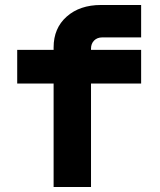

<svg xmlns="http://www.w3.org/2000/svg" viewBox="-20 -750 640 770"><path d="M195 0V-415H49V-550H195V-560Q195 -637 247.5 -683.5Q300 -730 385 -730H546V-600H390Q370 -600 357.5 -587.5Q345 -575 345 -555V-550H546V-415H345V0Z"/></svg>

Font: Tiny ExtraBold
Style: Regular
Weight: 800
Designer: Philipp Nurullin, Konstantin Bulenkov
Foundry: JetBrains
Version: Version 2.251; ttfautohint (v1.8.4.7-5d5b)